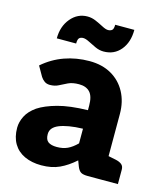

<svg xmlns="http://www.w3.org/2000/svg" viewBox="-110 -817 793 911"><g transform="rotate(15 286.0 -361.5)"><path d="M177 8Q130 8 94.5 -8.5Q59 -25 40 -57Q21 -89 21 -135Q21 -163 35.5 -192Q50 -221 84 -245Q119 -268 177 -284Q235 -300 324 -302V-324Q324 -370 305.5 -390Q287 -410 252 -410Q220 -410 199 -400Q178 -390 160 -380.5Q142 -371 118 -371Q102 -371 91 -379Q80 -387 73 -398L45 -447Q92 -488 149.5 -508.5Q207 -529 272 -529Q334 -529 379.5 -503Q425 -477 450 -430.5Q475 -384 475 -324V0H404Q382 0 371 -6Q360 -12 352 -31L341 -60Q304 -27 266 -9.5Q228 8 177 8ZM226 -95Q256 -95 278.5 -105.5Q301 -116 324 -139V-211Q286 -210 257 -205Q228 -200 208.5 -192Q189 -184 179 -172Q169 -160 169 -143Q169 -116 183.5 -105.5Q198 -95 226 -95ZM455 0 469 -118 513 -109Q531 -105 541.5 -96.5Q552 -88 552 -71V0ZM317 -694Q329 -694 336.5 -700Q344 -706 344 -727H438Q438 -666 406.5 -628Q375 -590 323 -590Q302 -590 281.5 -599.5Q261 -609 243.5 -618Q226 -627 214 -627Q202 -627 195 -620.5Q188 -614 188 -593H93Q93 -652 126 -691.5Q159 -731 208 -731Q229 -731 249.5 -722Q270 -713 288 -703.5Q306 -694 317 -694Z"/></g></svg>

Font: Aleo Black
Style: Regular
Weight: 900
Designer: Alessio Laiso
Foundry: Alessio Laiso
Version: Version 2.001;gftools[0.9.29]